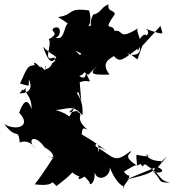

<svg xmlns="http://www.w3.org/2000/svg" viewBox="-87 -830 817 901"><path d="M632 -19 697 -96 665 -67C677 -72 668 -50 669 -74C595 -74 591 -125 610 -96C540 -98 552 -126 556 -53C477 -103 536 -109 526 -121C447 -60 450 -92 367 -140C348 -148 381 -181 376 -116C380 -109 345 -175 432 -107C322 -192 315 -183 282 -211C285 -171 289 -183 295 -191C301 -226 296 -235 324 -221C255 -280 313 -291 278 -304C281 -322 200 -278 264 -327C220 -259 267 -287 173 -314C221 -314 254 -345 300 -289C307 -379 254 -401 282 -396C301 -332 294 -346 287 -444C341 -464 347 -419 316 -489C314 -442 282 -480 252 -488C247 -485 346 -423 285 -474C313 -479 350 -532 245 -609C235 -596 320 -579 286 -573C288 -560 255 -547 297 -498C348 -471 302 -466 390 -539C321 -481 339 -478 427 -480C383 -537 430 -554 447 -567C477 -535 485 -546 570 -610C579 -546 476 -585 523 -577L558 -551L581 -615L666 -708C674 -672 700 -658 596 -695C627 -676 586 -659 605 -642C614 -676 576 -682 559 -621C625 -604 553 -678 559 -591C596 -638 537 -689 565 -700C463 -635 497 -693 450 -685C443 -726 390 -674 452 -764C447 -786 417 -772 422 -810C383 -793 390 -771 350 -761C325 -712 348 -685 362 -717C292 -700 356 -694 331 -781C227 -796 261 -759 185 -750C238 -720 232 -709 246 -727C206 -726 225 -633 172 -654C199 -653 206 -717 165 -698C143 -681 201 -677 142 -646C161 -618 105 -528 174 -564C157 -564 187 -513 179 -564C152 -520 136 -553 115 -611C170 -553 205 -572 155 -530C159 -521 118 -485 125 -525C137 -467 97 -540 104 -511C46 -575 87 -490 87 -526C41 -519 47 -527 7 -438C64 -423 43 -422 49 -457C82 -381 -8 -394 4 -391C38 -436 4 -385 35 -418C23 -391 63 -384 61 -318C40 -381 18 -344 3 -301C65 -236 -13 -214 -67 -248C-7 -168 -3 -235 6 -161C28 -172 62 -164 76 -135C38 -178 76 -204 123 -138C86 -152 167 -129 163 -89C106 -111 172 -73 175 -111C171 -102 111 -9 76 35C189 49 138 2 178 43C271 -29 279 -37 211 -56C295 23 291 -9 313 -8C292 -32 246 49 330 -16C257 -36 339 18 334 30C334 44 366 26 355 -38C357 33 435 4 428 -46C427 -48 454 32 498 47C477 63 507 26 519 8C518 -30 528 16 494 -24C579 -77 536 -40 573 -61C592 -30 578 -75 606 -51C682 -1 650 12 710 27C647 28 676 15 634 -22C674 -14 693 -31 649 -47C627 -22 618 -13 506 12L640 -43Z"/></svg>

Font: Hussar Lance
Style: Regular
Weight: 700
Foundry: Cannot Into Space Fonts, PlusOne Fonts
Version: Version 2.27